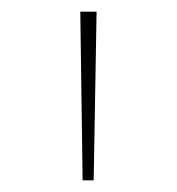

<svg xmlns="http://www.w3.org/2000/svg" viewBox="-20 -678 304 330"><path d="M122 -368 118 -658H146L141 -368Z"/></svg>

Font: Ysabeau Office Thin
Style: Regular
Weight: 250
Designer: Christian Thalmann (Catharsis Fonts)
Version: Version 2.001;gftools[0.9.30]; featfreeze: tnum,lnum,ss02